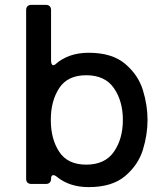

<svg xmlns="http://www.w3.org/2000/svg" viewBox="-20 -753 673 786"><path d="M584 -262Q584 -202 565 -140Q546 -78 492.5 -32.5Q439 13 343 13Q265 13 213 -29Q205 -36 198 -36Q189 -36 189 -21Q189 -11 183.5 -5.5Q178 0 168 0H108Q98 0 92.5 -5.5Q87 -11 87 -21V-712Q87 -722 92.5 -727.5Q98 -733 108 -733H168Q178 -733 183.5 -727.5Q189 -722 189 -712V-505Q189 -496 191.5 -491Q194 -486 198 -486Q203 -486 207 -490Q260 -537 343 -537Q439 -537 492.5 -491.5Q546 -446 565 -384Q584 -322 584 -262ZM483 -262Q483 -339 446.5 -392Q410 -445 333 -445Q257 -445 222.5 -392.5Q188 -340 188 -262Q188 -184 222.5 -131.5Q257 -79 333 -79Q410 -79 446.5 -132Q483 -185 483 -262Z"/></svg>

Font: Shippori Antique B1
Style: Regular
Weight: 400
Designer: FONTDASU
Foundry: FONTDASU / Google Inc. / but / Adobe
Version: Version 2.001